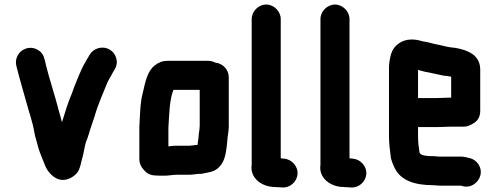

<svg xmlns="http://www.w3.org/2000/svg" viewBox="-20 -745 2188 846"><path d="M52 -455C65 -402 81 -349 96 -295C108 -249 123 -211 131 -164C135 -138 143 -120 148 -97C155 -71 169 -42 177 -20C187 8 208 32 233 43C274 60 318 28 328 3C336 -16 338 -34 345 -58C350 -77 353 -101 359 -120C370 -145 373 -164 383 -191L397 -233C412 -286 434 -333 453 -381L460 -395C468 -407 470 -413 478 -427L485 -439C506 -472 490 -511 464 -526C431 -546 391 -531 376 -505L368 -492C358 -476 357 -471 348 -457C333 -427 320 -395 307 -362L297 -334C280 -295 266 -249 253 -206C249 -225 245 -235 240 -254C223 -321 198 -395 182 -460L178 -478C173 -499 166 -514 147 -525C99 -554 39 -511 52 -455Z M815 -103H755C746 -103 735 -102 722 -100V-182C726 -241 726 -303 744 -349H860V-190C859 -183 859 -179 859 -176L856 -155L854 -133L851 -112V-107C848 -106 845 -106 842 -106C833 -105 823 -103 815 -103ZM759 25H815C822 25 830 24 838 23L854 21H865C879 20 898 14 910 12C931 6 948 -7 960 -28C974 -52 978 -87 981 -119L983 -141C985 -158 987 -164 988 -186V-405C988 -439 961 -466 929 -469C919 -474 909 -477 898 -477H717C697 -477 678 -470 661 -456C629 -431 620 -383 609 -335C597 -291 597 -237 594 -185V-43C594 -27 600 -11 614 4C633 26 651 29 685 29H708C723 29 742 25 759 25Z M1089 -661V-19C1080 38 1132 79 1192 79C1198 80 1204 80 1211 80L1222 81C1258 84 1288 56 1291 23C1294 -13 1265 -43 1232 -46L1221 -47C1220 -47 1218 -47 1217 -48V-661C1217 -695 1187 -725 1153 -725C1119 -725 1089 -695 1089 -661Z M1392 -661V-19C1383 38 1435 79 1495 79C1501 80 1507 80 1514 80L1525 81C1561 84 1591 56 1594 23C1597 -13 1568 -43 1535 -46L1524 -47C1523 -47 1521 -47 1520 -48V-661C1520 -695 1490 -725 1456 -725C1422 -725 1392 -695 1392 -661Z M1906 -313H1822V-437C1836 -433 1853 -428 1868 -426C1889 -422 1912 -416 1933 -412L1951 -410L1968 -407V-315C1955 -315 1921 -313 1906 -313ZM1918 73H2011L2018 75C2056 86 2088 58 2096 30C2107 -8 2080 -41 2051 -48C2038 -51 2026 -55 2010 -55H1912C1904 -56 1896 -57 1887 -57H1873C1857 -59 1828 -59 1828 -77C1825 -96 1822 -119 1822 -143V-185H1906C1921 -185 1954 -187 1968 -187H2021C2036 -186 2052 -192 2070 -204C2088 -216 2096 -234 2096 -257V-441C2094 -503 2042 -524 1987 -534L1969 -536C1950 -538 1935 -543 1916 -547C1891 -551 1866 -560 1842 -563C1825 -568 1812 -571 1793 -571C1749 -571 1714 -543 1704 -509C1699 -494 1694 -468 1694 -449V-142C1694 -114 1698 -84 1701 -60C1702 -42 1712 -19 1719 -5C1745 50 1807 71 1888 71C1897 71 1908 73 1918 73Z"/></svg>

Font: Electronic
Style: SuThk
Weight: 900
Version: Version 1.011